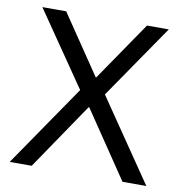

<svg xmlns="http://www.w3.org/2000/svg" viewBox="-78 -760 797 833"><g transform="rotate(10 320.5 -343.0)"><path d="M19 0 266 -360 42 -686H147L323 -426H325L503 -686H599L375 -360L621 0H516L318 -293H315L116 0Z"/></g></svg>

Font: Chivo Medium Light
Style: Regular
Weight: 300
Version: Version 2.002